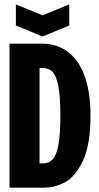

<svg xmlns="http://www.w3.org/2000/svg" viewBox="-20 -860 452 880"><path d="M85.3 -111.3H178.7Q204.7 -111.3 221.8 -130Q239 -148.7 247.8 -196.8Q256.7 -245 256.7 -331.3Q256.7 -418.2 247.3 -465.8Q238 -513.3 220.6 -531Q203.2 -548.7 175 -548.7H85.3V-660H170.2Q241.7 -660 292.1 -621.6Q342.5 -583.2 368.7 -509.5Q394.8 -435.8 394.8 -330.3Q394.8 -198.8 361.2 -125.8Q327.5 -52.7 280.7 -26.3Q233.8 0 183.8 0H85.3ZM23.5 -660H161.3V0H23.5ZM52.7 -743.2 175.2 -692.7 297.5 -743.2V-839.8L175.2 -789.8L52.7 -839.8Z"/></svg>

Font: Bricolage Grotesque 96pt Condensed ExBd
Style: Regular
Weight: 800
Width: 3
Designer: Mathieu Triay
Foundry: Atelier Triay
Version: Version 1.001;Glyphs 3.2 (3207)